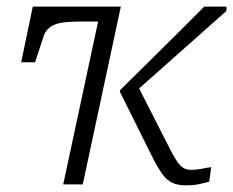

<svg xmlns="http://www.w3.org/2000/svg" viewBox="-20 -557 704 580"><path d="M304 -492 314 -537H79L44 -369H86L112 -448Q116 -460 124 -468.5Q132 -477 145 -482.5Q158 -488 178.5 -490Q199 -492 228 -492ZM497 -100 392 -306 378 -270Q424 -311 472.5 -354Q521 -397 569.5 -440Q618 -483 664 -524V-537H597Q556 -496 513 -453Q470 -410 427 -368Q384 -326 343 -285L342 -280L438 -87Q455 -53 469 -33Q483 -13 500 -5Q517 3 543 3Q556 3 568 1.5Q580 0 591.5 -3Q603 -6 612 -8L618 -52Q608 -51 591 -47.5Q574 -44 556 -44Q543 -44 533.5 -50Q524 -56 515.5 -68.5Q507 -81 497 -100ZM171 0H230L345 -537H286Z"/></svg>

Font: Roboto Serif ExtraLight
Style: Italic
Weight: 250
Italic angle: -10°
Designer: Greg Gazdowicz
Foundry: Commercial Type
Version: Version 1.008